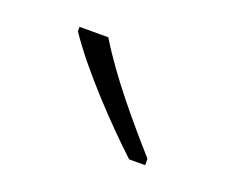

<svg xmlns="http://www.w3.org/2000/svg" viewBox="-45 -892 331 282"><g transform="rotate(20 120.0 -751.0)"><path d="M85 -830H40V-823C72 -775 133 -711 175 -672H200V-682C162 -725 115 -780 85 -830Z"/></g></svg>

Font: Noto Sans Malayalam UI Condensed ExtraLight
Style: Regular
Weight: 200
Width: 3
Designer: Jelle Bosma - Monotype Design Team
Foundry: Monotype Imaging Inc.
Version: Version 2.104